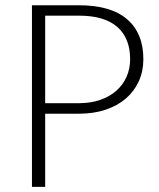

<svg xmlns="http://www.w3.org/2000/svg" viewBox="-20 -728 618 748"><path d="M156 -285V0H104.5V-707.5H287.5Q412 -707.5 475.2 -653Q538.5 -598.5 538.5 -497.5Q538.5 -451 521 -412Q503.5 -373 471 -344.8Q438.5 -316.5 392 -300.8Q345.5 -285 287.5 -285ZM156 -326H287.5Q334 -326 371 -339Q408 -352 433.8 -375Q459.5 -398 473.2 -429.2Q487 -460.5 487 -497.5Q487 -579 437 -623Q387 -667 287.5 -667H156Z"/></svg>

Font: Lato Light
Style: Regular
Weight: 300
Designer: Lukasz Dziedzic
Foundry: tyPoland Lukasz Dziedzic
Version: Version 2.007; 2014-02-27